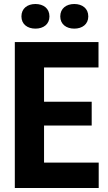

<svg xmlns="http://www.w3.org/2000/svg" viewBox="-20 -939 538 959"><path d="M351 -796C391 -796 421 -818 421 -857C421 -897 391 -919 351 -919C311 -919 281 -897 281 -857C281 -818 311 -796 351 -796ZM157 -796C197 -796 227 -818 227 -857C227 -897 197 -919 157 -919C117 -919 87 -897 87 -857C87 -818 117 -796 157 -796ZM54 0H473V-127H200V-312H438V-431H200V-602H472V-729H54Z"/></svg>

Font: Mona Sans SemiCondensed
Style: Bold
Weight: 700
Width: 4
Designer: Deni Anggara
Foundry: GitHub
Version: Version 2.000